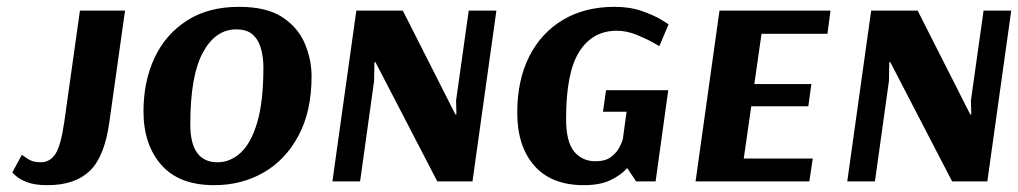

<svg xmlns="http://www.w3.org/2000/svg" viewBox="-20 -531 2980 562"><path d="M44 -78Q44 -78 59.5 -67Q75 -56 99 -56Q126 -56 142 -80Q158 -104 168 -173L214 -500H346L300 -173Q286 -72 242.5 -30.5Q199 11 119 11Q81 11 58.5 2Q36 -7 26 -16.5Q16 -26 16 -26Z M892 -307Q892 -206 854 -134.5Q816 -63 751.5 -26Q687 11 607 11Q504 11 452 -48.5Q400 -108 400 -205Q400 -293 432.5 -362Q465 -431 527.5 -471Q590 -511 680 -511Q760 -511 806 -481Q852 -451 872 -404Q892 -357 892 -307ZM751 -333Q751 -363 744 -388.5Q737 -414 720 -429.5Q703 -445 671 -445Q611 -445 574 -377.5Q537 -310 537 -167Q537 -56 617 -56Q654 -56 684.5 -84Q715 -112 733 -173Q751 -234 751 -333Z M1363 0H1260L1079 -349H1076L1075 -294L1034 0H953L1023 -500H1159L1313 -196H1316L1315 -237L1352 -500H1433Z M1899 0H1842L1816 -39Q1797 -18 1766.5 -3.5Q1736 11 1689 11Q1594 11 1544 -46Q1494 -103 1494 -201Q1494 -296 1529 -365.5Q1564 -435 1628 -473Q1692 -511 1779 -511Q1824 -511 1859.5 -498.5Q1895 -486 1916 -473Q1937 -460 1937 -460L1910 -396Q1910 -396 1890.5 -407Q1871 -418 1842.5 -429.5Q1814 -441 1785 -441Q1715 -441 1676 -380.5Q1637 -320 1637 -183Q1637 -116 1660.5 -87.5Q1684 -59 1723 -59Q1752 -59 1768.5 -71.5Q1785 -84 1793 -99.5Q1801 -115 1803 -123L1814 -204H1745L1754 -267H1936Z M2349 0H2016L2086 -500H2411L2402 -432H2209L2188 -285H2355L2346 -220H2179L2157 -67H2359Z M2870 0H2767L2586 -349H2583L2582 -294L2541 0H2460L2530 -500H2666L2820 -196H2823L2822 -237L2859 -500H2940Z"/></svg>

Font: Arsenal SC
Style: Bold Italic
Weight: 700
Italic angle: -9.10001°
Designer: Andrij Shevchenko
Foundry: Stairsfor
Version: Version 2.001; ttfautohint (v1.8.4.7-5d5b)